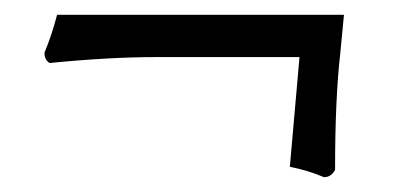

<svg xmlns="http://www.w3.org/2000/svg" viewBox="-20 -368 531 259"><path d="M191 -291Q127 -291 47 -283Q40 -287 40 -297Q50 -321 57 -348H444L439 -296Q432 -235 432 -139Q427 -129 417 -129Q396 -138 371 -143L384 -291Z"/></svg>

Font: Rosarivo
Style: Italic
Weight: 400
Version: Version 1.003